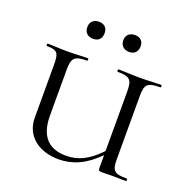

<svg xmlns="http://www.w3.org/2000/svg" viewBox="-119 -753 855 877"><g transform="rotate(20 308.5 -315.0)"><path d="M217 -559C243 -559 258 -575 258 -601C258 -626 243 -642 217 -642C190 -642 174 -626 174 -601C174 -575 190 -559 217 -559ZM392 -559C418 -559 433 -575 433 -601C433 -626 418 -641 392 -641C366 -641 349 -626 349 -601C349 -575 366 -559 392 -559ZM582 -456C586 -456 586 -468 582 -468C554 -468 517 -465 478 -465C437 -465 402 -468 374 -468C371 -468 371 -456 374 -456C436 -456 446 -442 446 -385V-97C388 -36 339 -15 283 -15C206 -15 152 -54 152 -163V-385C152 -442 164 -456 226 -456C229 -456 229 -468 226 -468C199 -468 163 -465 122 -465C88 -465 55 -468 30 -468C27 -468 27 -456 30 -456C82 -456 90 -444 90 -387V-130C90 -39 163 12 256 12C323 12 384 -14 446 -77V-19C446 -2 448 0 465 0C480 0 493 -1 515 -1C538 -1 558 0 580 0C584 0 584 -12 580 -12C518 -12 507 -23 507 -81V-387C507 -444 520 -456 582 -456Z"/></g></svg>

Font: Cormorant SC
Style: Regular
Weight: 400
Designer: Christian Thalmann (Catharsis Fonts)
Version: Version 1.000;PS 001.000;hotconv 1.0.70;makeotf.lib2.5.58329